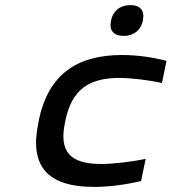

<svg xmlns="http://www.w3.org/2000/svg" viewBox="-20 -725 674 754"><path d="M133 -256 131 -244C94 -72 167 9 349 9C407 9 470 1 534 -14L552 -101C500 -90 424 -81 378 -81C255 -81 210 -129 236 -247L237 -253C262 -371 327 -419 449 -419C495 -419 568 -410 616 -399L634 -486C576 -501 516 -509 459 -509C277 -509 170 -428 133 -256ZM416 -643C408 -607 425 -584 466 -584C506 -584 533 -607 541 -643V-645C549 -682 532 -705 492 -705C451 -705 424 -682 416 -645Z"/></svg>

Font: LT Wave Mono Medium
Style: Italic
Weight: 500
Designer: Daniel Lyons
Version: Version 2.5 (Glyphs App)